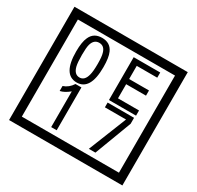

<svg xmlns="http://www.w3.org/2000/svg" viewBox="-212 -1206 1580 1541"><g transform="rotate(30 577.5 -435.0)"><path d="M1103 90H53V-960H1103ZM1028 15V-885H128V15ZM497 -656Q497 -442 371 -442Q244 -442 244 -656Q244 -744 265 -789Q294 -855 371 -855Q448 -855 477 -789Q497 -745 497 -656ZM444 -656Q444 -723 435 -752Q420 -809 371 -809Q322 -809 306 -752Q298 -723 298 -656Q298 -587 306 -553Q322 -488 371 -488Q419 -488 435 -554Q444 -587 444 -656ZM918 -450H667V-847H913V-799H723V-677H907V-629H723V-498H918ZM425 -30H374V-361Q328 -323 288 -315V-361Q339 -378 370 -427H425ZM913 -372 784 -30H723L864 -383H668V-427H913Z"/></g></svg>

Font: Unicode BMP Fallback SIL
Style: Regular
Weight: 400
Foundry: NRSI, SIL International
Version: Version 5.1 Based on Unicode 5.1